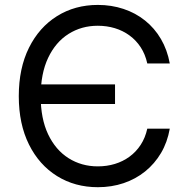

<svg xmlns="http://www.w3.org/2000/svg" viewBox="-20 -758 769 788"><path d="M381.8 10.3Q287.6 10.3 214.1 -35.4Q140.6 -81.1 98.9 -165Q57.1 -249 57.1 -363.3Q57.1 -478 98.9 -562Q140.6 -646 214.1 -691.9Q287.6 -737.8 381.8 -737.8Q437.5 -737.8 486.8 -721.4Q536.1 -705.1 575.2 -673.8Q614.3 -642.6 640.4 -598.1Q666.5 -553.7 676.8 -497.6H584.5Q576.2 -535.2 557.4 -564Q538.6 -592.8 511.5 -612.5Q484.4 -632.3 451.4 -642.3Q418.5 -652.3 381.3 -652.3Q314.5 -652.3 261.2 -618.7Q208 -585 177.5 -520.5Q147 -456.1 147 -363.3Q147 -271 177.5 -206.8Q208 -142.6 261.2 -108.9Q314.5 -75.2 381.3 -75.2Q418.5 -75.2 451.4 -85.2Q484.4 -95.2 511.5 -115Q538.6 -134.8 557.4 -163.6Q576.2 -192.4 584.5 -230H676.8Q667 -174.3 640.9 -130.1Q614.7 -85.9 575.7 -54.4Q536.6 -22.9 487.3 -6.3Q438 10.3 381.8 10.3ZM115.2 -331.1V-411.6H452.1V-331.1Z"/></svg>

Font: Inter 17pt
Style: Regular
Weight: 400
Version: Version 4.001;git-66647c0bb